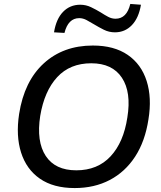

<svg xmlns="http://www.w3.org/2000/svg" viewBox="-20 -945 819 974"><path d="M77 -367Q103 -533 202 -623.5Q301 -714 451 -714Q559 -714 628 -666.5Q697 -619 724 -534Q751 -449 733 -339Q716 -228 665.5 -150.5Q615 -73 537 -32Q459 9 359 9Q251 9 182.5 -38.5Q114 -86 87 -171Q60 -256 77 -367ZM184 -357Q164 -227 212 -154Q260 -81 367 -81Q475 -81 541 -152Q607 -223 626 -349Q647 -477 598.5 -550.5Q550 -624 443 -624Q335 -624 270 -553.5Q205 -483 184 -357ZM307 -778 254 -781Q265 -849 300 -885Q335 -921 387 -921Q416 -921 442 -908.5Q468 -896 491 -882Q511 -869 529 -859.5Q547 -850 566 -850Q623 -850 641 -925L695 -921Q684 -854 649 -817.5Q614 -781 563 -781Q533 -781 507 -794Q481 -807 458 -821Q438 -833 419.5 -843Q401 -853 382 -853Q326 -853 307 -778Z"/></svg>

Font: Mulish SemiBold
Style: Italic
Weight: 600
Italic angle: -9°
Designer: Vernon Adams
Foundry: Vernon Adams
Version: Version 3.603; ttfautohint (v1.8.3)